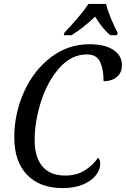

<svg xmlns="http://www.w3.org/2000/svg" viewBox="-20 -951 643 981"><path d="M53 -249Q53 -370 102 -480Q151 -590 239 -657.5Q327 -725 437 -725Q516 -725 559.5 -696Q603 -667 603 -617Q603 -580 577 -558Q551 -536 509 -536Q510 -592 492.5 -632.5Q475 -673 424 -673Q345 -673 284 -604.5Q223 -536 190 -433.5Q157 -331 157 -235Q157 -148 196.5 -101Q236 -54 313 -54Q371 -54 412.5 -80Q454 -106 481 -145Q492 -136 492 -114Q492 -85 470.5 -56.5Q449 -28 405.5 -9Q362 10 300 10Q183 10 118 -58Q53 -126 53 -249ZM309 -784Q397 -877 432 -931H522Q529 -900 546 -859Q563 -818 581 -784L578 -771H544Q505 -802 466 -866Q399 -803 345 -771H306Z"/></svg>

Font: Noto Serif Narrow
Style: Italic
Weight: 400
Width: 4
Italic angle: -12°
Designer: Monotype Design Team
Foundry: Monotype Imaging Inc.
Version: Version 1.001